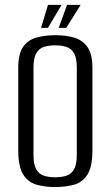

<svg xmlns="http://www.w3.org/2000/svg" viewBox="-20 -741 446 773"><path d="M201.3 12Q158.2 12 125 1.8Q91.8 -8.3 72.6 -39.8Q53.5 -71.2 53.5 -135.3V-467.8Q53.5 -523.5 72.6 -551.6Q91.8 -579.7 125.7 -589.5Q159.7 -599.3 202.7 -599.3Q246.4 -599.3 279.8 -589.1Q313.2 -579 332.6 -550.9Q352.1 -522.8 352.1 -467.8V-135.5Q352.1 -70.5 332.6 -39Q313.2 -7.6 279.5 2.2Q245.7 12 201.3 12ZM202 -27.3Q227.9 -27.3 247.5 -33.7Q267.1 -40 278.2 -59.5Q289.2 -78.9 289.2 -117.8V-468Q289.2 -506.9 278.2 -526.4Q267.1 -545.8 247.2 -552.2Q227.2 -558.5 202 -558.5Q176 -558.5 156.6 -552.2Q137.1 -545.8 125.9 -526.4Q114.8 -506.9 114.8 -468V-117.8Q114.8 -78.9 125.9 -59.5Q137.1 -40 156.6 -33.7Q176 -27.3 202 -27.3ZM145.3 -628.9 173.2 -721.3H228L173 -628.9ZM216.3 -628.9 250 -721.3H304.7L246.8 -628.9Z"/></svg>

Font: Alumni Sans Thin
Style: Regular
Weight: 100
Designer: Robert E. Leuschke
Foundry: Robert E. Leuschke
Version: Version 1.018